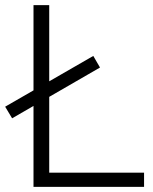

<svg xmlns="http://www.w3.org/2000/svg" viewBox="-38 -725 593 745"><path d="M92 0V-705H153V-55H521V0ZM9 -266 -18 -311 324 -508 350 -463Z"/></svg>

Font: Nunito Sans Light
Style: Regular
Weight: 300
Designer: Vernon Adams
Foundry: Vernon Adams
Version: Version 3.101; ttfautohint (v1.8.4.7-5d5b);gftools[0.9.27]